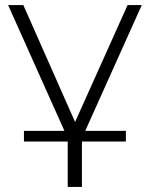

<svg xmlns="http://www.w3.org/2000/svg" viewBox="-20 -543 591 757"><path d="M247 2 12 -523H72L276 -62L483 -523H539L303 2V194H247ZM74.4 15V-27H476.3V15Z"/></svg>

Font: Montserrat-Alt1 Light
Style: Regular
Weight: 300
Designer: Differentunic
Foundry: Differentunic
Version: Version 7.222